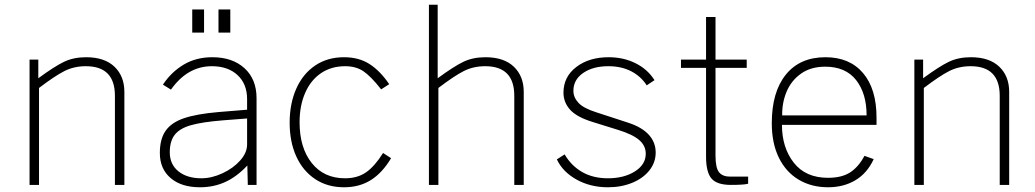

<svg xmlns="http://www.w3.org/2000/svg" viewBox="-20 -782 4378 812"><path d="M105 -530H142V-451Q210 -501 250.5 -520.5Q291 -540 344 -540Q422 -540 464 -500Q506 -460 506 -393V0H466V-377Q466 -502 343 -502Q293 -502 252.5 -481.5Q212 -461 145 -410V0H105Z M656 -135Q656 -194 680.5 -229Q705 -264 758 -282Q811 -300 903 -308L1025 -318V-363Q1025 -427 984.5 -464.5Q944 -502 876 -502Q773 -502 703 -403L669 -424Q704 -477 756.5 -508.5Q809 -540 878 -540Q963 -540 1014 -493.5Q1065 -447 1065 -367V0H1028L1026 -82Q982 -35 933 -12.5Q884 10 826 10Q747 10 701.5 -29Q656 -68 656 -135ZM1025 -171V-281L922 -273Q835 -266 787.5 -252.5Q740 -239 719 -212Q698 -185 698 -138Q698 -87 734.5 -57.5Q771 -28 832 -28Q875 -28 920.5 -49Q966 -70 995.5 -103Q1025 -136 1025 -171ZM843 -644H793V-742H843ZM954 -644H904V-742H954Z M1626 -426 1592 -404Q1548 -460 1516.5 -481Q1485 -502 1440 -502Q1381 -502 1337.5 -472.5Q1294 -443 1270.5 -389Q1247 -335 1247 -265Q1247 -157 1298.5 -92.5Q1350 -28 1439 -28Q1492 -28 1528.5 -53.5Q1565 -79 1600 -135L1634 -113Q1597 -51 1548.5 -20.5Q1500 10 1435 10Q1365 10 1313 -24.5Q1261 -59 1233 -120.5Q1205 -182 1205 -263Q1205 -344 1233 -407Q1261 -470 1313 -505Q1365 -540 1435 -540Q1498 -540 1543 -511Q1588 -482 1626 -426Z M1794 -762H1831V-451Q1899 -501 1939.5 -520.5Q1980 -540 2033 -540Q2111 -540 2153 -500Q2195 -460 2195 -393V0H2155V-377Q2155 -502 2032 -502Q1982 -502 1941.5 -481.5Q1901 -461 1834 -410V0H1794Z M2335 -108 2368 -129Q2396 -81 2442 -54.5Q2488 -28 2551 -28Q2619 -28 2665 -57Q2711 -86 2711 -132Q2711 -166 2683 -190Q2655 -214 2593 -233L2490 -265Q2420 -286 2391.5 -317.5Q2363 -349 2363 -390Q2363 -457 2417 -498.5Q2471 -540 2554 -540Q2617 -540 2668 -514.5Q2719 -489 2748 -443L2715 -421Q2691 -459 2649.5 -480.5Q2608 -502 2553 -502Q2488 -502 2446.5 -473.5Q2405 -445 2405 -398Q2405 -370 2426.5 -347Q2448 -324 2502 -307L2637 -263Q2695 -244 2724 -212Q2753 -180 2753 -137Q2753 -95 2726.5 -61.5Q2700 -28 2654 -9Q2608 10 2551 10Q2477 10 2418.5 -22.5Q2360 -55 2335 -108Z M3006 -495V-124Q3006 -72 3021 -53.5Q3036 -35 3068 -35H3144V-5Q3127 0 3071 0Q3012 0 2989 -27Q2966 -54 2966 -119V-495H2860V-530H2966V-710H3006V-530H3138V-495Z M3482 -30Q3540 -30 3575.5 -53Q3611 -76 3636 -123L3675 -109Q3648 -50 3598 -20Q3548 10 3482 10Q3412 10 3358 -22Q3304 -54 3274 -115Q3244 -176 3244 -261Q3244 -393 3303.5 -466.5Q3363 -540 3471 -540Q3573 -540 3630 -473Q3687 -406 3687 -284V-254H3287Q3287 -158 3337 -94Q3387 -30 3482 -30ZM3645 -294Q3645 -387 3600.5 -443.5Q3556 -500 3470 -500Q3409 -500 3367.5 -470.5Q3326 -441 3306.5 -394Q3287 -347 3288 -294Z M3847 -530H3884V-451Q3952 -501 3992.5 -520.5Q4033 -540 4086 -540Q4164 -540 4206 -500Q4248 -460 4248 -393V0H4208V-377Q4208 -502 4085 -502Q4035 -502 3994.5 -481.5Q3954 -461 3887 -410V0H3847Z"/></svg>

Font: Morrison Thin
Style: Regular
Weight: 100
Designer: Pablo Impallari, Rodrigo Fuenzalida (Modified by Dan O. Williams)
Version: Version 0.03;June 6, 2019;FontCreator 11.5.0.2425 64-bit; tt